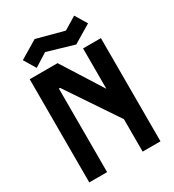

<svg xmlns="http://www.w3.org/2000/svg" viewBox="-210 -1011 1021 1128"><g transform="rotate(-30 300.0 -446.5)"><path d="M421 -700V-426L248 -700H59V0H180V-567H188L421 -220V0H542V-700ZM472 -893 386 -841 202 -890 80 -817 128 -737 217 -793 398 -740 520 -813Z"/></g></svg>

Font: Kode Mono
Style: Bold
Weight: 700
Monospace: yes
Designer: Isa Ozler
Foundry: Kadena LLC
Version: Version 1.206;gftools[0.9.28]